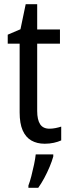

<svg xmlns="http://www.w3.org/2000/svg" viewBox="-20 -678 330 919"><path d="M217 -62Q231 -62 246 -65Q261 -68 273 -72V-6Q258 1 237.5 5.5Q217 10 194 10Q157 10 130 -5.5Q103 -21 88.5 -54Q74 -87 74 -140V-469H17V-512L78 -538L103 -658H158V-537H267V-469H158V-147Q158 -105 172 -83.5Q186 -62 217 -62ZM235 71Q229 93 217.5 120.5Q206 148 192 174Q178 200 163 221H116V210Q123 192 130 165Q137 138 143 109.5Q149 81 151 61H235Z"/></svg>

Font: Noto Sans Arabic Condensed
Style: Regular
Weight: 400
Width: 3
Designer: Monotype Design Team, Nadine Chahine, Nizar Qandah and Khaled Hosny
Foundry: Monotype Imaging Inc.
Version: Version 2.012